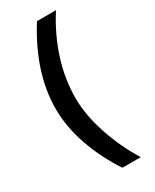

<svg xmlns="http://www.w3.org/2000/svg" viewBox="-211 -794 750 932"><g transform="rotate(-30 163.5 -328.0)"><path d="M179.7 83.5Q148.4 36.1 123.3 -13.7Q98.1 -63.5 79.6 -116.7Q42 -223.6 42 -324.7Q42 -526.9 176.3 -740.2H282.7Q218.8 -640.1 185.1 -534.2Q151.4 -428.2 151.4 -323.7Q151.4 -228.5 187 -121.1Q205.1 -66.4 228.8 -15.6Q252.4 35.2 282.7 83.5Z"/></g></svg>

Font: Ride Light
Style: Bold
Weight: 600
Version: Version 3.000